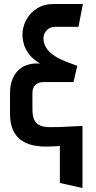

<svg xmlns="http://www.w3.org/2000/svg" viewBox="-20 -722 478 959"><path d="M372 -588 394 -702H248Q200 -702 165 -680Q130 -658 111 -622.5Q92 -587 92 -546Q92 -527 99 -502Q106 -477 125 -451.5Q144 -426 180 -405H163Q136 -405 111.5 -396Q87 -387 69 -368.5Q51 -350 40.5 -322Q30 -294 30 -256V-156Q30 -108 43.5 -76Q57 -44 81.5 -25Q106 -6 138 2Q170 10 207 10Q222 10 235 9.5Q248 9 259 8.5Q270 8 279 7V192L392 217V-93Q368 -92 349 -91Q330 -90 311.5 -89Q293 -88 274 -87.5Q255 -87 231 -87Q203 -87 185 -93.5Q167 -100 158 -112Q149 -124 145.5 -140Q142 -156 142 -175V-258Q142 -273 146.5 -283Q151 -293 158.5 -299.5Q166 -306 176 -309Q186 -312 197 -312H347L366 -393L316 -412Q288 -422 266 -434.5Q244 -447 228.5 -462Q213 -477 205 -494.5Q197 -512 197 -531Q197 -553 213 -570.5Q229 -588 257 -588Z"/></svg>

Font: Advent Pro
Style: Regular
Weight: 400
Designer: VivaRado, Andreas Kalpakidis
Foundry: VivaRado, Andreas Kalpakidis
Version: Version 3.000